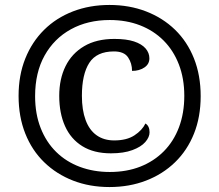

<svg xmlns="http://www.w3.org/2000/svg" viewBox="-20 -745 885 775"><path d="M422 10Q342 10 275 -16Q208 -42 158.5 -90Q109 -138 82 -206Q55 -274 55 -358Q55 -441 82 -508.5Q109 -576 158 -624.5Q207 -673 274.5 -699Q342 -725 422 -725Q502 -725 569.5 -699Q637 -673 686.5 -625Q736 -577 763 -509Q790 -441 790 -357Q790 -273 763 -205.5Q736 -138 686.5 -90Q637 -42 569.5 -16Q502 10 422 10ZM427.7 -126.1Q358.8 -126.1 312.3 -155Q265.7 -183.9 242.4 -236.1Q219.1 -288.3 219.1 -358.2Q219.1 -426.2 244.5 -477.7Q269.9 -529.3 319.7 -558.6Q369.4 -587.9 441.8 -587.9Q490 -587.9 521 -577.7Q552 -567.4 567.5 -549.6Q583 -531.8 583 -509.4Q583 -485.9 562.5 -472.4Q542 -458.8 513 -458.8Q513 -489.5 497 -513.4Q481 -537.4 440 -537.4Q369.9 -537.4 340.3 -491.1Q310.6 -444.9 310.6 -358.2Q310.6 -300.7 325.6 -260.4Q340.5 -220 369.8 -199.1Q399.2 -178.2 441 -178.2Q491.5 -178.2 522.7 -198.7Q554 -219.2 567 -246.5Q583.7 -236.5 583.7 -211Q583.7 -191.4 566.5 -171.7Q549.3 -152 514.3 -139.1Q479.4 -126.1 427.7 -126.1ZM423.2 -50.8Q491.3 -50.8 546.3 -72.4Q601.2 -94 641.1 -134.2Q681.1 -174.5 702.5 -231.4Q723.9 -288.3 723.9 -358Q723.9 -428.3 702 -484.9Q680.1 -541.6 640.2 -581.5Q600.4 -621.4 545.3 -642.8Q490.2 -664.2 423 -664.2Q334.3 -664.2 266.4 -626.9Q198.4 -589.6 160 -520.8Q121.7 -452.1 121.7 -356.8Q121.7 -285.2 144.1 -228.3Q166.4 -171.4 206.8 -131.7Q247.2 -92 302.6 -71.4Q358 -50.8 423.2 -50.8Z"/></svg>

Font: Noto Serif Telugu
Style: Regular
Weight: 400
Designer: Jelle Bosma - Monotype Design Team
Foundry: Monotype Imaging Inc.
Version: Version 2.003